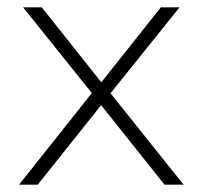

<svg xmlns="http://www.w3.org/2000/svg" viewBox="-20 -504 552 524"><path d="M32 0 241 -263V-237L43 -484H94L264 -270H249L419 -484H470L274 -240V-259L481 0H429L248 -227H264L83 0Z"/></svg>

Font: Nunito Sans 12pt ExtraLight
Style: Regular
Weight: 200
Designer: Vernon Adams
Foundry: Vernon Adams
Version: Version 3.101;gftools[0.9.27]